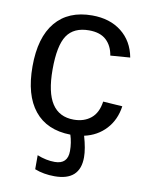

<svg xmlns="http://www.w3.org/2000/svg" viewBox="-84 -599 668 868"><g transform="rotate(10 250.0 -165.0)"><path d="M135.3 127Q177.2 143.6 215.8 143.6Q275.9 143.6 275.9 83Q275.9 44.9 264.6 9.8Q156.2 7.8 99.4 -62.5Q42.5 -132.8 42.5 -264.6Q42.5 -397.9 101.1 -468Q159.7 -538.1 269 -538.1Q350.1 -538.1 403.6 -496.1Q457 -454.1 470.7 -380.4L380.4 -373.5Q373.5 -417.5 345.7 -443.4Q317.9 -469.2 266.6 -469.2Q196.8 -469.2 165.5 -422.9Q134.3 -376.5 134.3 -266.6Q134.3 -161.1 167.5 -110.4Q200.7 -59.6 267.6 -59.6Q314.5 -59.6 345.9 -85Q377.4 -110.4 384.8 -163.1L473.6 -157.2Q464.8 -94.2 425.8 -51.8Q386.7 -9.3 326.7 3.9Q343.3 61 343.3 100.1Q343.3 207.5 226.6 207.5Q176.3 207.5 135.3 191.4Z"/></g></svg>

Font: Arimo
Style: Regular
Weight: 400
Designer: Steve Matteson
Foundry: Monotype Imaging Inc.
Version: Version 1.33